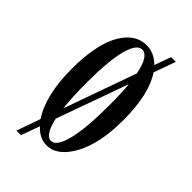

<svg xmlns="http://www.w3.org/2000/svg" viewBox="-195 -618 728 728"><g transform="rotate(45 168.5 -254.0)"><path d="M48.3 51.8 82 -43.9Q30.8 -121.1 30.8 -263.7Q30.8 -319.8 38.6 -365Q46.4 -410.2 59.6 -439.9Q72.8 -469.7 90.6 -489.5Q108.4 -509.3 127.7 -517.8Q147 -526.4 168.5 -526.4Q210 -526.4 242.2 -493.7L266.1 -560.1H291.5L259.8 -472.2Q307.1 -401.4 307.1 -263.7Q307.1 -137.2 266.4 -63.2Q225.6 10.7 168.5 10.7Q130.4 10.7 99.6 -22.9L72.8 51.8ZM107.9 -263.7Q107.9 -191.9 114.3 -133.8L217.8 -424.3Q202.6 -502.9 168.5 -502.9Q140.1 -502.9 124 -443.1Q107.9 -383.3 107.9 -263.7ZM168.5 -13.2Q196.8 -13.2 213.1 -77.1Q229.5 -141.1 229.5 -263.7Q229.5 -334.5 225.1 -374L121.6 -85.9Q137.7 -13.2 168.5 -13.2Z"/></g></svg>

Font: Imbue
Style: Regular
Weight: 400
Designer: Tyler Finck
Foundry: Etcetera Type Company
Version: Version 0.910